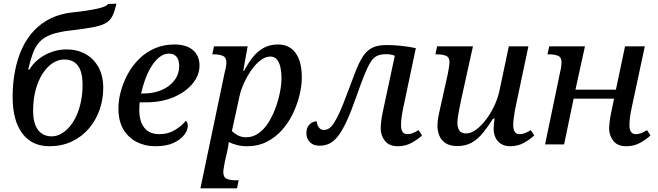

<svg xmlns="http://www.w3.org/2000/svg" viewBox="-20 -789 3594 1049"><path d="M250 10Q154 10 101.5 -60.5Q49 -131 49 -259Q49 -336 62.5 -404Q76 -472 102 -527Q128 -582 167 -623Q206 -664 258 -689Q310 -714 374 -721Q413 -725 446.5 -730Q480 -735 506.5 -740.5Q533 -746 549 -752.5Q565 -759 570 -767L616 -769Q607 -728 595 -703Q583 -678 559 -663.5Q535 -649 490 -640.5Q445 -632 370 -623Q304 -616 263 -601.5Q222 -587 198 -562Q174 -537 160 -499Q146 -461 134 -409H141Q160 -442 191.5 -466.5Q223 -491 262 -505Q301 -519 343 -519Q401 -519 446 -494.5Q491 -470 517.5 -423Q544 -376 544 -308Q544 -245 523.5 -187.5Q503 -130 464.5 -85.5Q426 -41 371.5 -15.5Q317 10 250 10ZM262 -44Q288 -44 313 -57.5Q338 -71 359.5 -96Q381 -121 397 -155.5Q413 -190 422 -233Q431 -276 431 -325Q431 -374 419.5 -404.5Q408 -435 385.5 -449.5Q363 -464 331 -464Q298 -464 267.5 -444Q237 -424 213 -387Q189 -350 175 -298.5Q161 -247 161 -184Q161 -137 173 -106Q185 -75 208 -59.5Q231 -44 262 -44Z M828 10Q773 10 727.5 -13Q682 -36 654.5 -81.5Q627 -127 627 -197Q627 -241 640 -289.5Q653 -338 677.5 -383.5Q702 -429 739 -466Q776 -503 825 -524.5Q874 -546 933 -546Q998 -546 1034 -515.5Q1070 -485 1070 -430Q1070 -378 1032 -332Q994 -286 928.5 -258Q863 -230 778 -230H743Q742 -219 741.5 -208.5Q741 -198 741 -189Q741 -126 768.5 -91Q796 -56 851 -56Q899 -56 936.5 -79Q974 -102 995 -129Q1006 -121 1006 -101Q1006 -78 987 -52.5Q968 -27 929 -8.5Q890 10 828 10ZM761 -278Q819 -278 863 -297Q907 -316 933 -350Q959 -384 959 -429Q959 -462 944.5 -479Q930 -496 903 -496Q875 -496 850.5 -476.5Q826 -457 806.5 -425Q787 -393 773 -354.5Q759 -316 751 -278Z M1208 -395Q1213 -413 1215 -427.5Q1217 -442 1217 -446Q1217 -475 1198 -483.5Q1179 -492 1150 -492H1140L1149 -536H1333L1309 -403H1314Q1335 -443 1360.5 -475.5Q1386 -508 1420 -527Q1454 -546 1499 -546Q1561 -546 1595 -499.5Q1629 -453 1629 -365Q1629 -322 1617 -271.5Q1605 -221 1581.5 -171Q1558 -121 1522 -80Q1486 -39 1438 -14.5Q1390 10 1329 10Q1300 10 1275 3.5Q1250 -3 1230 -13Q1229 -5 1227 9Q1225 23 1222 35L1208 97Q1207 105 1203.5 123Q1200 141 1200 151Q1200 180 1219 188Q1238 196 1266 196H1284L1275 240H1075ZM1325 -39Q1361 -39 1392 -60.5Q1423 -82 1446 -118.5Q1469 -155 1485 -198Q1501 -241 1509.5 -284.5Q1518 -328 1518 -364Q1518 -393 1512.5 -419.5Q1507 -446 1494 -463Q1481 -480 1457 -480Q1434 -480 1412 -465.5Q1390 -451 1370 -427.5Q1350 -404 1333.5 -375Q1317 -346 1305 -316.5Q1293 -287 1288 -261L1247 -73Q1256 -63 1277 -51Q1298 -39 1325 -39Z M2154 10Q2106 10 2083 -19.5Q2060 -49 2060 -87Q2060 -100 2062.5 -124.5Q2065 -149 2072 -181L2137 -484Q2127 -489 2114.5 -491Q2102 -493 2089 -493Q2060 -493 2040.5 -484Q2021 -475 2005 -450Q1989 -425 1970.5 -379Q1952 -333 1926 -259Q1899 -181 1875 -129Q1851 -77 1828.5 -47.5Q1806 -18 1781.5 -5.5Q1757 7 1727 7Q1701 7 1685 -3Q1669 -13 1661.5 -28.5Q1654 -44 1654 -61Q1654 -82 1662 -96.5Q1670 -111 1683 -118.5Q1696 -126 1711 -126Q1711 -110 1721 -94.5Q1731 -79 1750 -79Q1764 -79 1777 -87Q1790 -95 1804.5 -117Q1819 -139 1836.5 -177.5Q1854 -216 1876 -276Q1903 -348 1922.5 -398.5Q1942 -449 1963 -481Q1984 -513 2014 -528Q2044 -543 2092 -543Q2129 -543 2172 -538.5Q2215 -534 2252 -526L2184 -204Q2178 -177 2174.5 -151.5Q2171 -126 2171 -104Q2171 -81 2179.5 -68.5Q2188 -56 2206 -56Q2221 -56 2234.5 -61.5Q2248 -67 2267 -78L2286 -49Q2264 -28 2229.5 -9Q2195 10 2154 10Z M2767 10Q2738 10 2717.5 -3Q2697 -16 2687 -37.5Q2677 -59 2677 -85Q2677 -96 2678.5 -111.5Q2680 -127 2682 -141H2674Q2646 -97 2618.5 -63Q2591 -29 2557.5 -10Q2524 9 2479 9Q2439 9 2415 -6.5Q2391 -22 2380.5 -47.5Q2370 -73 2370 -102Q2370 -127 2376 -157Q2382 -187 2388 -212L2427 -387Q2430 -402 2433 -422.5Q2436 -443 2436 -448Q2436 -476 2417 -484Q2398 -492 2369 -492H2359L2368 -536H2564L2498 -237Q2493 -211 2486 -175.5Q2479 -140 2479 -119Q2479 -94 2489 -77Q2499 -60 2527 -60Q2553 -60 2581 -80.5Q2609 -101 2634.5 -134.5Q2660 -168 2679.5 -208.5Q2699 -249 2708 -290L2760 -536H2867L2799 -214Q2796 -202 2792.5 -182Q2789 -162 2786.5 -141Q2784 -120 2784 -106Q2784 -82 2792.5 -69Q2801 -56 2817 -56Q2834 -56 2848 -61.5Q2862 -67 2880 -78L2899 -49Q2877 -28 2843 -9Q2809 10 2767 10Z M3402 10Q3353 10 3330.5 -20Q3308 -50 3308 -86Q3308 -98 3310.5 -121Q3313 -144 3319 -173L3335 -250H3114L3062 0H2958L3041 -399Q3045 -414 3046.5 -428.5Q3048 -443 3048 -448Q3048 -476 3029 -484Q3010 -492 2981 -492H2971L2981 -536H3176L3124 -299H3345L3395 -536H3503L3432 -204Q3426 -177 3422.5 -151.5Q3419 -126 3419 -104Q3419 -81 3427.5 -68.5Q3436 -56 3455 -56Q3469 -56 3483 -61.5Q3497 -67 3515 -78L3534 -49Q3512 -28 3478 -9Q3444 10 3402 10Z"/></svg>

Font: ET Text
Style: Italic
Weight: 470
Italic angle: -12°
Designer: Monotype Design Team
Foundry: Monotype Imaging Inc.
Version: Version 2.009